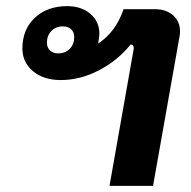

<svg xmlns="http://www.w3.org/2000/svg" viewBox="-20 -606 623 626"><path d="M567 -503Q567 -497 565 -485L479 0H337L416 -447V-450Q416 -460 406 -461Q364 -409 303 -377Q242 -345 178 -345Q122 -345 87.5 -374Q53 -403 53 -448Q53 -510 93.5 -548Q134 -586 199 -586Q245 -586 274.5 -561Q304 -536 304 -496Q304 -488 300 -464Q357 -501 383 -576H485Q522 -576 544.5 -556Q567 -536 567 -503ZM222 -485Q222 -501 212 -510.5Q202 -520 185 -520Q162 -520 147.5 -505Q133 -490 133 -467Q133 -451 143 -441.5Q153 -432 170 -432Q193 -432 207.5 -447Q222 -462 222 -485Z"/></svg>

Font: Sarabun ExtraBold
Style: Italic
Weight: 800
Italic angle: -10°
Designer: Suppakit Chalermlarp | Katatrad Co.,Ltd.
Foundry: Cadson Demak Co.,Ltd.
Version: Version 1.000; ttfautohint (v1.6)